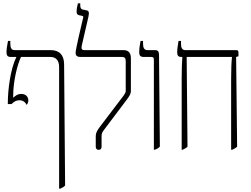

<svg xmlns="http://www.w3.org/2000/svg" viewBox="-20 -893 1510 1153"><path d="M140 -263C146 -271 150 -279 150 -289C150 -314 133 -329 107 -329C87 -329 75 -320 59 -306V-313C59 -416 88 -513 106 -551H283C313 -551 335 -533 335 -491V240H342C354 235 364 229 371 221L365 -506C365 -562 337 -592 285 -592H68C49 -592 42 -605 42 -631V-647H28C23 -623 19 -595 19 -580C19 -561 25 -551 44 -551H78V-550C43 -480 27 -354 27 -276V-268H49C64 -282 76 -291 97 -291C117 -291 132 -280 140 -263Z M573 7C584 7 590 -1 590 -12V-77C590 -93 596 -101 606 -115L744 -298C757 -316 766 -330 766 -345V-541C766 -565 760 -592 722 -592H487C471 -592 467 -600 471 -619L511 -792C517 -820 513 -829 499 -831L480 -835C463 -838 462 -850 462 -863V-873H448C446 -864 440 -841 440 -825C440 -810 444 -804 457 -801L473 -798C481 -796 481 -792 479 -785C473 -757 434 -600 434 -575C434 -556 448 -551 462 -551H713C727 -551 735 -544 735 -528V-348C735 -337 731 -332 723 -320L581 -133C565 -112 555 -95 555 -77V-12C555 0 562 7 573 7Z M904 6H910C923 1 933 -4 940 -13L935 -563C935 -583 929 -592 910 -592H865C847 -592 839 -605 839 -631V-647H824C820 -629 816 -601 816 -577C816 -560 824 -551 842 -551H889C901 -551 904 -546 904 -533Z M1071 6H1077C1089 1 1099 -5 1106 -12L1101 -551H1373V-550C1370 -521 1368 -483 1368 -418V6H1375C1386 1 1397 -5 1404 -12L1398 -551L1412 -555V-579C1412 -588 1407 -592 1399 -592H1093C1075 -592 1067 -604 1067 -630V-647H1052C1048 -623 1044 -595 1044 -580C1044 -560 1050 -551 1069 -551H1075V-550C1073 -521 1071 -482 1071 -418Z"/></svg>

Font: Noto Serif Hebrew Condensed ExtraLight
Style: Regular
Weight: 200
Width: 3
Designer: Monotype Design Team
Foundry: Monotype Imaging Inc.
Version: Version 2.004